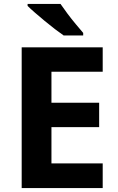

<svg xmlns="http://www.w3.org/2000/svg" viewBox="-20 -954 600 974"><path d="M501 0H90V-714H501V-590H241V-433H483V-309H241V-125H501ZM287 -934Q302 -912 322.5 -884.5Q343 -857 364.5 -831.5Q386 -806 402 -787V-774H303Q284 -787 258.5 -806.5Q233 -826 206.5 -848Q180 -870 157 -890Q134 -910 120 -924V-934Z"/></svg>

Font: Noto Sans Adlam Unjoined
Style: Regular
Weight: 400
Designer: Mark Jamra, Neil Patel
Foundry: JamraPatel LLC
Version: Version 3.001